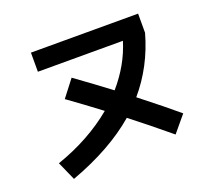

<svg xmlns="http://www.w3.org/2000/svg" viewBox="-130 -913 1260 1133"><g transform="rotate(-20 500.0 -346.5)"><path d="M167 -620V-740H840V-620Q786 -426 661 -280Q809 -164 889 -96L804 6Q674 -102 567 -185Q407 -47 151 47L99 -70Q309 -143 459 -268Q364 -340 261 -414L342 -519Q460 -434 555 -362Q659 -482 701 -620Z"/></g></svg>

Font: Mplus 1p Bold
Style: Bold
Weight: 700
Version: Version 1.061